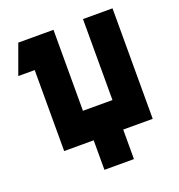

<svg xmlns="http://www.w3.org/2000/svg" viewBox="-155 -828 1064 1143"><g transform="rotate(-20 377.5 -256.5)"><path d="M20 -513 88 -700H311V-187H498V-700H685V0H498V187H311V0H124V-513Z"/></g></svg>

Font: Clickuper
Style: Bold
Weight: 700
Designer: Denis Ignatov
Foundry: Denis Ignatov
Version: Version 1.10 April 16, 2021